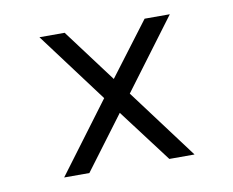

<svg xmlns="http://www.w3.org/2000/svg" viewBox="-50 -496 582 480"><g transform="rotate(-10 240.5 -256.0)"><path d="M77 -78 210 -256 77 -434H141L242 -299L344 -434H408L275 -256L408 -78H344L242 -213L141 -78Z"/></g></svg>

Font: Maven Pro VF Beta
Style: Regular
Weight: 400
Designer: Joe Prince
Foundry: Joe Prince
Version: Version 2.002